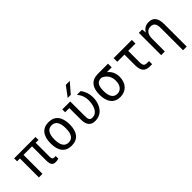

<svg xmlns="http://www.w3.org/2000/svg" viewBox="143 -1962 3327 3327"><g transform="rotate(-45 1806.0 -298.5)"><path d="M577.1 6.8V-58.1L575.2 -57.6H573.2H570.3Q570.8 -57.6 563 -56.6Q552.2 -55.2 543 -55.2Q518.1 -55.2 506.3 -70.8Q499.5 -79.1 496.8 -91.1Q494.1 -103 494.1 -121.1V-464.8H563V-537.1H39.1V-464.8H108.9V0H196.8V-464.8H405.8V-130.9Q405.8 -85.9 411.4 -57.6Q417 -29.3 428.2 -13.2Q450.7 19 506.3 19Q524.4 19 543.2 15.9Q562 12.7 577.1 6.8Z M1137.2 -272.5Q1137.2 -411.1 1077.1 -486.3Q1016.6 -560.1 902.8 -560.1Q789.6 -560.1 729 -486.3Q668.9 -412.1 668.9 -272.5Q668.9 -131.8 728.5 -58.8Q788.1 14.2 902.8 14.2Q1017.1 14.2 1077.1 -59.3Q1137.2 -132.8 1137.2 -272.5ZM764.2 -272.9Q764.2 -377.9 799.1 -430.9Q834 -483.9 902.8 -483.9Q972.2 -483.9 1007.1 -430.9Q1042 -377.9 1042 -272.9Q1042 -168.5 1007.1 -115.2Q972.2 -62 902.8 -62Q834 -62 799.1 -115.2Q764.2 -168.5 764.2 -272.9Z M1511.2 -621.1 1669.9 -804.7H1573.2L1436 -621.1ZM1643.1 -48.3Q1698.7 -91.3 1728 -167Q1755.4 -237.3 1755.4 -314.9Q1755.4 -381.8 1735.4 -440.9Q1715.3 -500 1678.7 -546.9H1587.9Q1629.9 -494.1 1648.9 -438.5Q1665 -390.1 1665 -340.8Q1665 -328.1 1664.1 -312.5Q1657.7 -208.5 1620.6 -147.5Q1600.1 -113.8 1569.6 -95Q1539.1 -76.2 1499 -76.2Q1476.1 -76.2 1461.4 -82.8Q1446.8 -89.4 1438.5 -104Q1430.2 -117.7 1427 -139.2Q1423.8 -160.6 1423.8 -192.9V-546.9H1229V-477.1H1331.5L1332 -198.2Q1332 -95.7 1373 -47.4Q1412.6 0 1494.6 0Q1579.6 0 1643.1 -48.3Z M2268.6 -57.6Q2299.3 -91.3 2315.9 -138.4Q2332.5 -185.5 2332.5 -240.7Q2332.5 -377.9 2231.9 -457H2349.6V-546.9H2098.1Q1982.4 -546.9 1922.4 -474.6Q1864.3 -404.8 1864.3 -270.5Q1864.3 -133.8 1925.3 -59.1Q1954.6 -22.9 1997.1 -4.4Q2039.6 14.2 2093.8 14.2Q2148.4 14.2 2192.9 -4.4Q2237.3 -22.9 2268.6 -57.6ZM1959.5 -273.4Q1959.5 -374 1994.1 -417Q2010.7 -437.5 2035.6 -447Q2060.5 -456.5 2094.7 -456.5Q2124 -447.3 2153.3 -424.8Q2237.3 -361.8 2237.3 -243.2Q2237.3 -204.6 2228.5 -171.9Q2219.7 -139.2 2202.1 -114.7Q2183.6 -89.4 2157 -75.7Q2130.4 -62 2096.2 -62Q2028.8 -62 1994.1 -115.2Q1959.5 -168.5 1959.5 -273.4Z M2884.3 0V-76.2H2840.8Q2804.7 -76.2 2786.4 -85.7Q2768.1 -95.2 2761 -119.9Q2753.9 -144.5 2753.9 -192.9V-457H2932.6V-545.9H2486.3V-457H2662.1V-198.2Q2662.1 -94.7 2702.1 -47.4Q2742.2 0 2830.1 0Z M3523.4 208V-338.9Q3523.4 -450.7 3482.4 -505.4Q3441.4 -560.1 3357.4 -560.1Q3301.3 -560.1 3260.3 -535.9Q3219.2 -511.7 3195.3 -464.8L3186.5 -546.9H3105.5V0H3195.3V-309.1Q3195.3 -393.1 3229 -437.5Q3262.7 -481.9 3326.7 -481.9Q3381.8 -481.9 3407.5 -447.3Q3433.1 -412.6 3433.1 -338.9V208Z"/></g></svg>

Font: Hack Dev
Style: Regular
Weight: 400
Designer: Christopher Simpkins
Foundry: Christopher Simpkins
Version: Version 2.0315